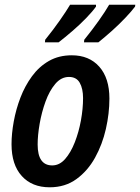

<svg xmlns="http://www.w3.org/2000/svg" viewBox="-20 -786 595 816"><path d="M191 10Q116 10 72.5 -38Q29 -86 29 -173Q29 -218 38.5 -270Q48 -322 67 -371.5Q86 -421 116 -462Q146 -503 188 -527Q230 -551 285 -551Q359 -551 402 -502.5Q445 -454 445 -367Q445 -304 430 -238Q415 -172 384 -116Q353 -60 305 -25Q257 10 191 10ZM202 -83Q233 -83 257 -110.5Q281 -138 298 -181.5Q315 -225 324 -274.5Q333 -324 333 -369Q333 -409 319 -434Q305 -459 273 -459Q240 -459 215 -429.5Q190 -400 173.5 -354.5Q157 -309 148.5 -260Q140 -211 140 -172Q140 -83 202 -83ZM338 -617Q372 -659 400 -698.5Q428 -738 444 -766H555L554 -758Q540 -739 512.5 -710Q485 -681 453.5 -653Q422 -625 398 -606H337ZM172 -617Q206 -659 234 -699Q262 -739 278 -766H388V-758Q374 -738 347 -710Q320 -682 287.5 -654Q255 -626 229 -606H171Z"/></svg>

Font: Noto Sans Condensed SemiBold
Style: Italic
Weight: 600
Width: 3
Italic angle: -12°
Designer: Monotype Design Team
Foundry: Monotype Imaging Inc.
Version: Version 2.013; ttfautohint (v1.8.4.7-5d5b)